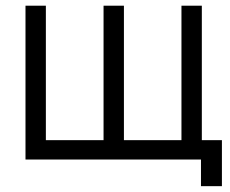

<svg xmlns="http://www.w3.org/2000/svg" viewBox="-20 -560 809 674"><path d="M685.5 93.5H759V-68H688.5V-540H617V-68H415V-540H343.5V-68H141V-540H69.5V0H685.5Z"/></svg>

Font: Eudonet
Style: Regular
Weight: 400
Designer: Mikhail Sharanda
Foundry: Mikhail Sharanda
Version: Version 4.503;Glyphs 3.1.2 (3151)